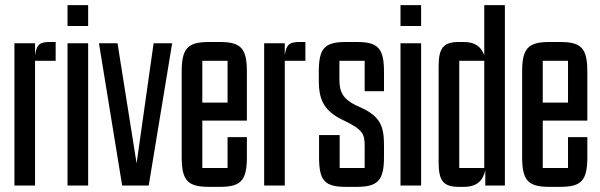

<svg xmlns="http://www.w3.org/2000/svg" viewBox="-20 -720 2330 745"><path d="M116 0V-484H196V-557H175C139 -557 122 -552 116 -505V-552H36V0Z M242 -619H322V-700H242ZM322 -552H242V0H322Z M436 -552H364L454 0H557L648 -552H576L510 -86Z M834 5C916 5 938 -21 938 -111V-188H863V-68H765V-252H938V-441C938 -531 916 -557 834 -557H790C707 -557 685 -531 685 -441V-111C685 -21 707 5 790 5ZM765 -484H863V-322H765Z M1085 0V-484H1165V-557H1144C1108 -557 1091 -552 1085 -505V-552H1005V0Z M1365 5C1447 5 1470 -21 1470 -111V-153C1470 -224 1461 -268 1375 -305C1305 -335 1297 -367 1297 -414V-484H1395V-366H1470V-441C1470 -531 1448 -557 1366 -557H1321C1238 -557 1217 -531 1217 -441V-409C1217 -338 1233 -291 1311 -254C1389 -217 1395 -200 1395 -153V-68H1298V-196H1218V-111C1218 -21 1238 5 1321 5Z M1534 -619H1614V-700H1534ZM1614 -552H1534V0H1614Z M1780 5C1830 5 1854 -19 1863 -59V0H1939V-700H1859V-506C1847 -538 1824 -557 1780 -557H1760C1699 -557 1682 -532 1682 -462V-90C1682 -20 1699 5 1760 5ZM1762 -484H1859V-68H1762Z M2155 5C2237 5 2259 -21 2259 -111V-188H2184V-68H2086V-252H2259V-441C2259 -531 2237 -557 2155 -557H2111C2028 -557 2006 -531 2006 -441V-111C2006 -21 2028 5 2111 5ZM2086 -484H2184V-322H2086Z"/></svg>

Font: Queering
Style: Regular
Weight: 400
Designer: Adam Naccarato
Foundry: adamnac
Version: Version 2.000;hotconv 1.0.109;makeotfexe 2.5.65596